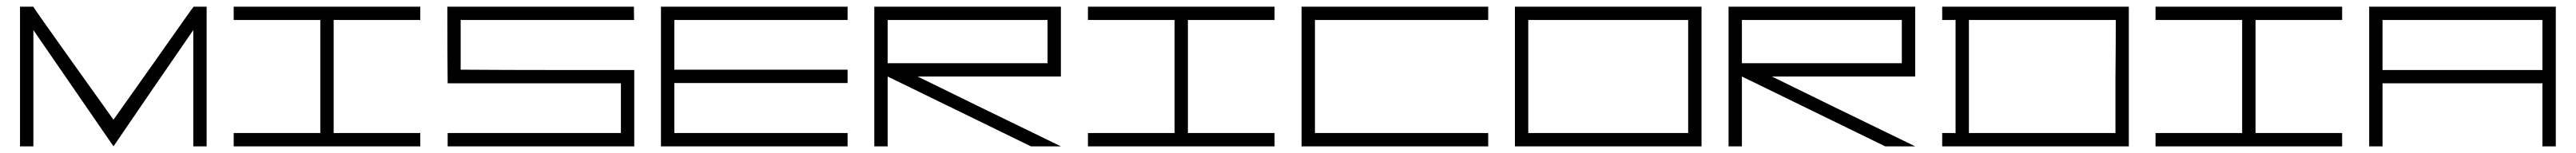

<svg xmlns="http://www.w3.org/2000/svg" viewBox="-20 -440 7724 460"><path d="M559.6 0Q559.6 -87.9 559.6 -349.6Q559.6 -349.6 439.5 -174.8Q320.3 0 320.3 0Q320.3 0 200.2 -174.8Q80.1 -349.6 80.1 -349.6Q80.1 -276.4 80.1 -129.9Q80.1 -99.6 80.1 -49.8Q80.1 0 80.1 0Q60.5 0 54.7 0Q49.8 0 40 0Q40 -34.2 40 -72.3Q40 -111.3 40 -151.4Q40 -224.6 40 -296.9Q40 -369.1 40 -419.9Q60.5 -419.9 66.4 -419.9Q68.4 -419.9 70.3 -419.9Q74.2 -419.9 80.1 -419.9Q78.1 -419.9 199.2 -250Q320.3 -80.1 320.3 -80.1Q320.3 -80.1 440.4 -250Q559.6 -419.9 560.5 -419.9Q580.1 -419.9 585 -419.9Q589.8 -419.9 599.6 -419.9Q599.6 -280.3 599.6 0Q589.8 0 559.6 0Z M680.7 -419.9Q740.2 -419.9 780.3 -419.9Q820.3 -419.9 860.4 -419.9Q987.3 -419.9 1240.2 -419.9Q1240.2 -410.2 1240.2 -379.9Q1175.8 -379.9 980.5 -379.9Q980.5 -294.9 980.5 -40Q1045.9 -40 1240.2 -40Q1240.2 -30.3 1240.2 0Q1100.6 0 680.7 0Q680.7 -9.8 680.7 -40Q746.1 -40 940.4 -40Q940.4 -125 940.4 -379.9Q876 -379.9 680.7 -379.9Q680.7 -389.6 680.7 -419.9Z M1881.8 -379.9Q1752 -379.9 1361.3 -379.9Q1361.3 -339.8 1361.3 -290Q1361.3 -240.2 1361.3 -230.5Q1500 -229.5 1650.4 -229.5Q1801.8 -229.5 1881.8 -229.5Q1881.8 -153.3 1881.8 0Q1742.2 0 1601.6 0Q1461.9 0 1322.3 0Q1322.3 -13.7 1322.3 -40Q1452.1 -40 1582 -40Q1711.9 -40 1841.8 -40Q1841.8 -89.8 1841.8 -189.5Q1761.7 -189.5 1606.4 -189.5Q1452.1 -189.5 1322.3 -189.5Q1321.3 -266.6 1321.3 -419.9Q1321.3 -419.9 1380.9 -419.9Q1441.4 -419.9 1880.9 -419.9Q1880.9 -419.9 1880.9 -400.4Q1880.9 -379.9 1881.8 -379.9Z M2521.5 -379.9Q2391.6 -379.9 2002 -379.9Q2002 -370.1 2002 -299.8Q2002 -230.5 2002 -230.5Q2174.8 -230.5 2521.5 -230.5Q2521.5 -219.7 2521.5 -190.4Q2391.6 -190.4 2002 -190.4Q2002 -152.3 2002 -40Q2131.8 -40 2521.5 -40Q2521.5 -30.3 2521.5 0Q2407.2 0 2289.1 0Q2171.9 0 2061.5 0Q2028.3 0 1961.9 0Q1961.9 -105.5 1961.9 -419.9Q2131.8 -419.9 2256.8 -419.9Q2381.8 -419.9 2521.5 -419.9Q2521.5 -406.2 2521.5 -379.9Z M2601.6 0Q2601.6 -99.6 2601.6 -207Q2601.6 -315.4 2601.6 -419.9Q2641.6 -419.9 2831.1 -419.9Q3021.5 -419.9 3161.1 -419.9Q3161.1 -360.4 3161.1 -311.5Q3161.1 -262.7 3161.1 -210Q3051.8 -210 2941.4 -210Q2831.1 -210 2731.4 -210Q2874 -139.6 3161.1 0Q3138.7 0 3071.3 0Q2963.9 -52.7 2641.6 -210Q2641.6 -190.4 2641.6 -115.2Q2641.6 -40 2641.6 0Q2632.8 0 2622.1 0Q2611.3 0 2601.6 0ZM2641.6 -379.9Q2641.6 -347.7 2641.6 -250Q2761.7 -250 3121.1 -250Q3121.1 -282.2 3121.1 -379.9Q3031.2 -379.9 2881.8 -379.9Q2731.4 -379.9 2641.6 -379.9Z M3242.2 -419.9Q3301.8 -419.9 3341.8 -419.9Q3381.8 -419.9 3421.9 -419.9Q3548.8 -419.9 3801.8 -419.9Q3801.8 -410.2 3801.8 -379.9Q3737.3 -379.9 3542 -379.9Q3542 -294.9 3542 -40Q3607.4 -40 3801.8 -40Q3801.8 -30.3 3801.8 0Q3662.1 0 3242.2 0Q3242.2 -9.8 3242.2 -40Q3307.6 -40 3502 -40Q3502 -125 3502 -379.9Q3437.5 -379.9 3242.2 -379.9Q3242.2 -389.6 3242.2 -419.9Z M4442.4 -419.9Q4442.4 -400.4 4442.4 -379.9Q4182.6 -379.9 3922.9 -379.9Q3922.9 -210 3922.9 -40Q4182.6 -40 4442.4 -40Q4442.4 -19.5 4442.4 0Q4163.1 0 3882.8 0Q3882.8 -210 3882.8 -419.9Q4163.1 -419.9 4442.4 -419.9Z M5082 -419.9Q5082 -315.4 5082 0Q4942.4 0 4522.5 0Q4522.5 -105.5 4522.5 -208Q4522.5 -310.5 4522.5 -419.9Q4642.6 -419.9 4736.3 -419.9Q4782.2 -419.9 4822.3 -419.9Q4942.4 -419.9 5082 -419.9ZM4562.5 -379.9Q4562.5 -290 4562.5 -208Q4562.5 -125 4562.5 -40Q4722.7 -40 5042 -40Q5042 -125 5042 -379.9Q4922.9 -379.9 4827.1 -379.9Q4732.4 -379.9 4562.5 -379.9Z M5163.1 0Q5163.1 -99.6 5163.1 -207Q5163.1 -315.4 5163.1 -419.9Q5203.1 -419.9 5392.6 -419.9Q5583 -419.9 5722.7 -419.9Q5722.7 -360.4 5722.7 -311.5Q5722.7 -262.7 5722.7 -210Q5613.3 -210 5502.9 -210Q5392.6 -210 5293 -210Q5435.5 -139.6 5722.7 0Q5700.2 0 5632.8 0Q5525.4 -52.7 5203.1 -210Q5203.1 -190.4 5203.1 -115.2Q5203.1 -40 5203.1 0Q5194.3 0 5183.6 0Q5172.9 0 5163.1 0ZM5203.1 -379.9Q5203.1 -347.7 5203.1 -250Q5323.2 -250 5682.6 -250Q5682.6 -282.2 5682.6 -379.9Q5592.8 -379.9 5443.4 -379.9Q5293 -379.9 5203.1 -379.9Z M5803.7 -419.9Q5954.1 -419.9 6113.3 -419.9Q6273.4 -419.9 6363.3 -419.9Q6363.3 -330.1 6363.3 -200.2Q6363.3 -70.3 6363.3 0Q6263.7 0 6088.9 0Q5915 0 5803.7 0Q5803.7 -13.7 5803.7 -40Q5813.5 -40 5823.2 -40Q5834 -40 5843.8 -40Q5843.8 -70.3 5843.8 -134.8Q5843.8 -200.2 5843.8 -379.9Q5838.9 -379.9 5831.1 -379.9Q5823.2 -379.9 5803.7 -379.9Q5803.7 -389.6 5803.7 -394.5Q5803.7 -400.4 5803.7 -419.9ZM5883.8 -379.9Q5883.8 -294.9 5883.8 -40Q5963.9 -40 6063.5 -40Q6164.1 -40 6323.2 -40Q6323.2 -99.6 6323.2 -205.1Q6324.2 -309.6 6324.2 -379.9Q6053.7 -379.9 5973.6 -379.9Q5893.6 -379.9 5883.8 -379.9Z M6443.4 -419.9Q6502.9 -419.9 6543 -419.9Q6583 -419.9 6623 -419.9Q6750 -419.9 7002.9 -419.9Q7002.9 -410.2 7002.9 -379.9Q6938.5 -379.9 6743.2 -379.9Q6743.2 -294.9 6743.2 -40Q6808.6 -40 7002.9 -40Q7002.9 -30.3 7002.9 0Q6863.3 0 6443.4 0Q6443.4 -9.8 6443.4 -40Q6508.8 -40 6703.1 -40Q6703.1 -125 6703.1 -379.9Q6638.7 -379.9 6443.4 -379.9Q6443.4 -389.6 6443.4 -419.9Z M7084 0Q7084 0 7084 -210Q7084 -419.9 7084 -419.9Q7270.5 -419.9 7643.6 -419.9Q7643.6 -314.5 7643.6 0Q7633.8 0 7603.5 0Q7603.5 -47.9 7603.5 -189.5Q7484.4 -189.5 7124 -189.5Q7124 -142.6 7124 0Q7114.3 0 7084 0ZM7124 -379.9Q7124 -342.8 7124 -229.5Q7244.1 -229.5 7603.5 -229.5Q7603.5 -267.6 7603.5 -379.9Q7484.4 -379.9 7124 -379.9Z"/></svg>

Font: Cataluna 
Style: Lite
Weight: 400
Version: Version 1.0